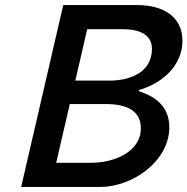

<svg xmlns="http://www.w3.org/2000/svg" viewBox="-20 -742 744 762"><path d="M64 0H377C507 0 652 -103 652 -237C652 -322 592 -361 531 -380L532 -385C627 -412 704 -484 704 -580C704 -677 627 -722 523 -722H231ZM279 -422 326 -626H467C543 -626 583 -599 583 -548C583 -455 496 -422 415 -422ZM203 -96 257 -329H401C479 -329 539 -305 539 -233C539 -138 431 -96 343 -96Z"/></svg>

Font: Perun Medium Italic
Style: Regular
Weight: 500
Italic angle: -12°
Foundry: Copyright (c) Stefan Peev, Context Ltd, 2016
Version: Version 1.026